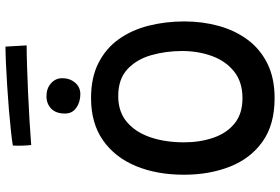

<svg xmlns="http://www.w3.org/2000/svg" viewBox="-184 -836 1045 717"><g transform="rotate(-90 338.5 -477.5)"><path d="M330.5 25.5Q231.5 25.5 168.2 -19.5Q105 -64.5 74.8 -141.2Q44.5 -218 44.5 -313Q44.5 -414.5 77 -492.8Q109.5 -571 173.2 -615.5Q237 -660 330.5 -660Q407.5 -660 462 -632.2Q516.5 -604.5 550.8 -556.2Q585 -508 601 -445Q617 -382 617 -311.5Q617 -244 600.2 -183.2Q583.5 -122.5 548.8 -75.5Q514 -28.5 459.8 -1.5Q405.5 25.5 330.5 25.5ZM330 -94.5Q391 -94.5 430 -125.8Q469 -157 487.8 -208.5Q506.5 -260 506.5 -320Q506.5 -380.5 491 -435Q475.5 -489.5 438.8 -524Q402 -558.5 338 -558.5Q279.5 -558.5 241.2 -526Q203 -493.5 184.2 -438Q165.5 -382.5 165.5 -313Q165.5 -252.5 182.8 -202.8Q200 -153 236.2 -123.8Q272.5 -94.5 330 -94.5ZM337.5 -826.5Q367 -826.5 386 -809.5Q405 -792.5 405 -767.5Q405 -739.5 388.5 -719.8Q372 -700 345.5 -700Q316 -700 294.5 -715Q273 -730 273 -757.5Q273 -791.5 291.5 -809Q310 -826.5 337.5 -826.5ZM527.5 -900.5Q496.5 -900.5 450.2 -899Q404 -897.5 351.2 -895.2Q298.5 -893 247.2 -889.8Q196 -886.5 155.5 -883.5Q153.5 -900.5 153 -918.2Q152.5 -936 153.5 -952Q172.5 -955.5 208.2 -959.2Q244 -963 288 -966.8Q332 -970.5 376.8 -973.2Q421.5 -976 460.2 -977.8Q499 -979.5 523 -979.5Z"/></g></svg>

Font: Grandstander Medium
Style: Regular
Weight: 500
Designer: Tyler Finck
Foundry: Etcetera Type Co
Version: Version 1.200; ttfautohint (v1.8.3)